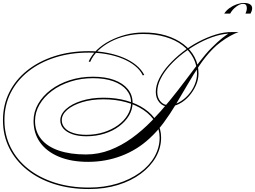

<svg xmlns="http://www.w3.org/2000/svg" viewBox="-33 -1021 1726 1299"><path d="M568 258Q440 258 333.5 224Q227 190 149.5 127.5Q72 65 29.5 -20Q-13 -105 -13 -208Q-13 -310 29.5 -395.5Q72 -481 150 -543.5Q228 -606 334.5 -640.5Q441 -675 568 -675Q632 -675 692 -663.5Q752 -652 802 -631Q852 -610 888 -580.5Q924 -551 943 -514L933 -511Q916 -547 880.5 -575.5Q845 -604 796.5 -624Q748 -644 689.5 -654.5Q631 -665 568 -665Q443 -665 338.5 -631.5Q234 -598 157.5 -537Q81 -476 39 -392.5Q-3 -309 -3 -208Q-3 -108 39 -24Q81 60 157 120.5Q233 181 337.5 214.5Q442 248 568 248Q673 248 760.5 221Q848 194 912.5 147.5Q977 101 1012 39.5Q1047 -22 1047 -90Q1047 -146 1018.5 -193.5Q990 -241 939 -276Q888 -311 818.5 -330Q749 -349 666 -349Q586 -349 522.5 -329.5Q459 -310 422 -278Q385 -246 385 -208Q385 -179 404.5 -156.5Q424 -134 461.5 -121.5Q499 -109 551 -109Q614 -109 669 -126.5Q724 -144 765.5 -174Q807 -204 830.5 -243.5Q854 -283 854 -326Q854 -375 823 -412.5Q792 -450 734 -471Q676 -492 596 -492Q515 -492 443.5 -469Q372 -446 318.5 -406Q265 -366 234.5 -313.5Q204 -261 204 -203Q204 -131 245.5 -80Q287 -29 364.5 -2.5Q442 24 548 24Q633 24 711 -6Q789 -36 859.5 -87Q930 -138 993.5 -203.5Q1057 -269 1114 -339Q1171 -409 1221.5 -476.5Q1272 -544 1315.5 -601Q1359 -658 1397 -696Q1443 -742 1472.5 -765Q1502 -788 1529 -804H1581Q1555 -795 1523.5 -777.5Q1492 -760 1460.5 -736.5Q1429 -713 1405 -688Q1357 -639 1316 -577.5Q1275 -516 1236 -449Q1197 -382 1157.5 -316Q1118 -250 1074 -190.5Q1030 -131 978 -84Q895 -7 788.5 33.5Q682 74 563 74Q449 74 366 39.5Q283 5 238.5 -57Q194 -119 194 -203Q194 -264 225 -318Q256 -372 311 -413.5Q366 -455 439 -478.5Q512 -502 596 -502Q680 -502 739.5 -480Q799 -458 831.5 -418.5Q864 -379 864 -326Q864 -280 840 -239.5Q816 -199 773.5 -167Q731 -135 674 -117Q617 -99 551 -99Q496 -99 456.5 -113Q417 -127 396 -151Q375 -175 375 -207Q375 -248 413.5 -283Q452 -318 518.5 -339Q585 -360 667 -360Q751 -360 822.5 -340Q894 -320 946.5 -283.5Q999 -247 1028 -198Q1057 -149 1057 -90Q1057 -20 1021 43Q985 106 919.5 154.5Q854 203 765 230.5Q676 258 568 258ZM1106 -300Q1069 -300 1045 -328.5Q1021 -357 1021 -399Q1021 -443 1044.5 -490Q1068 -537 1108.5 -582Q1149 -627 1200.5 -667.5Q1252 -708 1310 -738.5Q1368 -769 1426 -787Q1484 -805 1537 -804V-794Q1486 -795 1429 -778Q1372 -761 1315 -730.5Q1258 -700 1207 -661Q1156 -622 1116 -577.5Q1076 -533 1053.5 -487.5Q1031 -442 1031 -399Q1031 -361 1052 -335.5Q1073 -310 1106 -310Q1143 -310 1177.5 -328.5Q1212 -347 1240 -378Q1268 -409 1284 -447.5Q1300 -486 1300 -524Q1300 -581 1274.5 -629.5Q1249 -678 1201.5 -714.5Q1154 -751 1086.5 -771Q1019 -791 935 -791Q876 -791 819.5 -777.5Q763 -764 714.5 -738.5Q666 -713 630.5 -678.5Q595 -644 577 -602L567 -605Q586 -648 623 -683.5Q660 -719 710 -745Q760 -771 817.5 -786Q875 -801 935 -801Q1020 -802 1089 -781Q1158 -760 1207.5 -722.5Q1257 -685 1283.5 -634.5Q1310 -584 1310 -524Q1310 -483 1292.5 -443.5Q1275 -404 1246.5 -371.5Q1218 -339 1181.5 -319.5Q1145 -300 1106 -300ZM1524 -929H1484Q1498 -951 1520.5 -967Q1543 -983 1569 -992Q1595 -1001 1617 -1001Q1645 -1001 1659 -991.5Q1673 -982 1673 -966Q1673 -957 1670 -947.5Q1667 -938 1662 -929H1628Q1632 -938 1634.5 -947.5Q1637 -957 1637 -966Q1637 -995 1612 -995Q1590 -995 1564.5 -975.5Q1539 -956 1524 -929Z"/></svg>

Font: Ballet 24pt
Style: Regular
Weight: 400
Designer: Maximiliano R. Sproviero
Foundry: Omnibus-Type
Version: Version 1.100